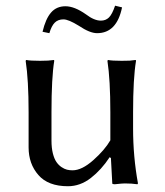

<svg xmlns="http://www.w3.org/2000/svg" viewBox="-20 -642 578 672"><path d="M363.8 -91.8Q335 -47.9 297.9 -19Q260.7 9.8 217.8 9.8Q148.4 9.8 114.3 -29.5Q80.1 -68.8 80.1 -126V-249Q80.1 -362.3 69.8 -429.2L71.8 -432.1Q85.9 -429.2 120.1 -429.2Q135.7 -429.2 147.9 -429.9Q160.2 -430.7 164.6 -431.6L168.9 -432.1L169.9 -429.2Q160.2 -370.1 160.2 -249V-149.9Q160.2 -124.5 165 -105.2Q169.9 -85.9 177.5 -75Q185.1 -64 195.3 -57.1Q205.6 -50.3 214.6 -48.1Q223.6 -45.9 233.9 -45.9Q266.6 -45.9 306.6 -81.5Q346.7 -117.2 366.2 -150.9V-249Q366.2 -362.3 356 -429.2L357.9 -432.1Q371.6 -429.2 405.8 -429.2Q421.4 -429.2 433.6 -429.7Q445.3 -430.7 450.2 -431.6L455.1 -432.1L456.1 -429.2Q445.8 -367.2 445.8 -249V-191.9Q445.8 -93.8 462.9 0L460.9 2.9Q441.4 0 416.5 0Q408.2 0 381.8 2.9Q373 2.9 373 0L368.2 -88.9ZM333 -569.8Q350.1 -569.8 361.3 -580.8Q372.6 -591.8 382.8 -622.1L407.2 -616.2Q388.7 -525.9 319.8 -525.9Q294.4 -525.9 255.9 -551.8Q219.7 -574.2 202.1 -574.2Q183.1 -574.2 171.6 -562.7Q160.2 -551.3 152.8 -525.9L128.9 -530.8Q139.6 -576.2 158.7 -598.1Q177.7 -620.1 209 -620.1Q240.7 -620.1 280.8 -591.8Q309.6 -569.8 333 -569.8Z"/></svg>

Font: Linux Biolinum
Style: Regular
Weight: 400
Designer: Philipp H. Poll
Foundry: Philipp H. Poll
Version: Version 0.6.4